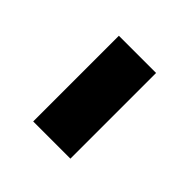

<svg xmlns="http://www.w3.org/2000/svg" viewBox="-7 -539 465 465"><g transform="rotate(-45 225.0 -306.5)"><path d="M367.7 -242.7H74.2V-370.1H367.7Z"/></g></svg>

Font: Vazir Black FD-UI
Style: Black-FD-UI
Weight: 900
Designer: Saber Rastikerdar
Foundry: Saber Rastikerdar
Version: Version 30.0.0